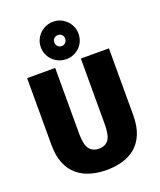

<svg xmlns="http://www.w3.org/2000/svg" viewBox="-175 -1083 1000 1202"><g transform="rotate(-20 325.0 -482.0)"><path d="M326 11Q271.5 11 222.5 -2.5Q173.5 -16 135.2 -46.8Q97 -77.5 75 -129Q53 -180.5 53 -256V-700H240V-264Q240 -188.5 262 -159.8Q284 -131 326 -131Q368 -131 389.5 -159.8Q411 -188.5 411 -264V-700H598V-256Q598 -180.5 576.2 -129Q554.5 -77.5 516.8 -46.8Q479 -16 430 -2.5Q381 11 326 11ZM326.5 -727.5Q291.5 -727.5 262.8 -743.8Q234 -760 216.8 -788.2Q199.5 -816.5 199.5 -852.5Q199.5 -886.5 216.8 -914.8Q234 -943 262.8 -959.8Q291.5 -976.5 326.5 -976.5Q360 -976.5 388.2 -959.8Q416.5 -943 433.5 -914.8Q450.5 -886.5 450.5 -852.5Q450.5 -816.5 433.5 -788.2Q416.5 -760 388.2 -743.8Q360 -727.5 326.5 -727.5ZM326.5 -814.5Q341 -814.5 351.2 -825.2Q361.5 -836 361.5 -853Q361.5 -867.5 351.2 -877.5Q341 -887.5 326.5 -887.5Q309.5 -887.5 299.5 -877.5Q289.5 -867.5 289.5 -853Q289.5 -836 299.5 -825.2Q309.5 -814.5 326.5 -814.5Z"/></g></svg>

Font: Trispace ExtraBold
Style: Regular
Weight: 800
Designer: Tyler Finck
Foundry: Etcetera Type Company
Version: Version 1.210; ttfautohint (v1.8.3)